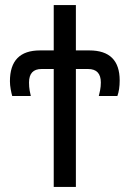

<svg xmlns="http://www.w3.org/2000/svg" viewBox="-20 -734 509 754"><path d="M278 0V-463H326Q376 -463 376 -410Q376 -394 373 -379Q370 -364 368 -357H441Q450 -382 450 -418Q450 -536 331 -536H278V-714H191V-536H137Q19 -536 19 -415Q19 -400 22 -383.5Q25 -367 28 -357H101Q99 -364 96.5 -378.5Q94 -393 94 -410Q94 -463 143 -463H191V0Z"/></svg>

Font: Noto Sans Display SemiCondensed
Style: Regular
Weight: 400
Width: 4
Designer: Monotype Design team
Foundry: Monotype Imaging Inc.
Version: 1.000